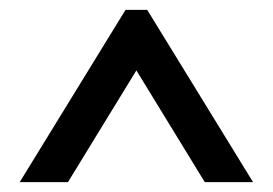

<svg xmlns="http://www.w3.org/2000/svg" viewBox="-20 -700 554 390"><path d="M20 -330 235 -680H279L494 -330H396L257 -557L118 -330Z"/></svg>

Font: El Messiri
Style: Bold
Weight: 700
Designer: Mohamed Gaber
Foundry: Kief Type Foundry
Version: Version 2.020; ttfautohint (v1.8.3)